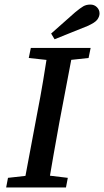

<svg xmlns="http://www.w3.org/2000/svg" viewBox="-20 -821 456 841"><path d="M7 0 15 -42 139 -56H161L277 -42L269 0ZM82 0 143 -325Q157 -396 169 -468Q181 -540 192 -611H302L240 -285Q227 -214 214.5 -142.5Q202 -71 190 0ZM106 -567 115 -611H377L368 -567L247 -554H226ZM204 -674Q230 -697 256.5 -720.5Q283 -744 309 -767Q332 -786 345 -793.5Q358 -801 376 -801Q393 -801 404.5 -789.5Q416 -778 416 -762Q416 -749 406.5 -735.5Q397 -722 363 -707Q327 -692 291 -678Q255 -664 219 -649Z"/></svg>

Font: Lisu Bosa
Style: Bold Italic
Weight: 700
Italic angle: -19°
Designer: David Morse, Annie Olsen, Victor Gaultney, Frank Grießhammer (Latin)
Foundry: SIL International
Version: Version 2.000